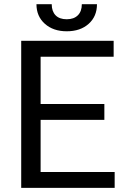

<svg xmlns="http://www.w3.org/2000/svg" viewBox="-20 -908 608 928"><path d="M484.4 -328.6H176.3V-76.7H534.2V0H82.5V-710.9H529.3V-633.8H176.3V-405.3H484.4ZM448.7 -887.7Q448.7 -828.6 408.4 -792.7Q368.2 -756.8 302.7 -756.8Q237.3 -756.8 196.8 -793Q156.2 -829.1 156.2 -887.7H230Q230 -853.5 248.5 -834.2Q267.1 -814.9 302.7 -814.9Q336.9 -814.9 356.2 -834Q375.5 -853 375.5 -887.7Z"/></svg>

Font: RobotoInd
Style: Regular
Weight: 400
Designer: Google
Version: Version 2.001101; 2014